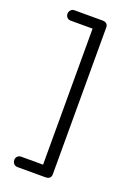

<svg xmlns="http://www.w3.org/2000/svg" viewBox="-138 -662 566 817"><g transform="rotate(20 144.5 -253.0)"><path d="M151 55V-561H52Q42 -561 35.5 -567.5Q29 -574 29 -584Q29 -594 35.5 -601Q42 -608 52 -608H178Q204 -608 204 -585V79Q204 102 178 102H52Q42 102 35.5 95Q29 88 29 78Q29 68 35.5 61.5Q42 55 52 55Z"/></g></svg>

Font: Flamenco
Style: Regular
Weight: 400
Designer: Luciano Vergara
Foundry: Luciano Vergara
Version: Version 1.003